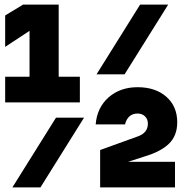

<svg xmlns="http://www.w3.org/2000/svg" viewBox="-20 -820 795 840"><path d="M715.9 -800 525.1 -494.9H402.4L593.1 -800ZM347.6 -305.1 156.9 0H34.1L224.9 -305.1ZM2.6 -372V-484.2H109.2V-757.7L169.8 -725L2.6 -614.9V-752.4L81.2 -800H236.8V-484.2H329.4V-372ZM418.1 -163.7 581.5 -222.7Q604.5 -230.7 615.8 -244.7Q627 -258.8 627 -278.8Q627 -298.7 614.3 -311Q601.6 -323.3 582.2 -323.3Q560.6 -323.3 546.6 -311.1Q532.5 -298.8 527 -275.7H398.6Q404.4 -348.9 454.8 -393.7Q505.3 -438.5 582.2 -438.5Q660.2 -438.5 707.8 -396.6Q755.4 -354.8 755.4 -284.8Q755.4 -227.4 720.2 -192.2Q685 -157.1 612.7 -135.5L474.5 -90.9L473.5 -112.2H745.6V0H418.1Z"/></svg>

Font: Martian Mono SemiExpanded
Style: Regular
Weight: 400
Width: 6
Monospace: yes
Designer: Roman Shamin
Foundry: Evil Martians
Version: Version 1.000